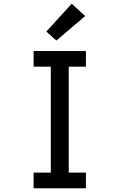

<svg xmlns="http://www.w3.org/2000/svg" viewBox="-20 -1008 640 1028"><path d="M160 0V-84H252V-651H160V-735H440V-651H348V-84H440V0ZM282 -791 228 -839 364 -988 436 -922Z"/></svg>

Font: Zed Mono Medium Extended
Style: Regular
Weight: 500
Width: 7
Monospace: yes
Designer: Belleve Invis
Foundry: Belleve Invis
Version: Version 1.0.0; ttfautohint (v1.8.4)